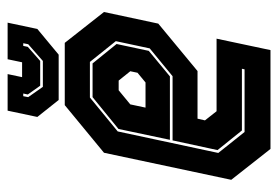

<svg xmlns="http://www.w3.org/2000/svg" viewBox="-133 -597 730 504"><g transform="rotate(-90 232.0 -345.0)"><path d="M371.5 -540 452.5 -437 422 -294.5 297.5 -191.5H172.5L168 -172L192 -141.5H382.5L352.5 0H93L12 -103L83 -437L208 -540ZM321.5 -474H228L139 -401L82.5 -137L137.5 -68H302L303.5 -75H141.5L90 -139L115.5 -257H284L357 -317L376 -406ZM317.5 -467 368.5 -404 350.5 -319.5 283.5 -264H117L145.5 -399L229 -467ZM272.5 -398.5H247L210 -368L201.5 -328H267.5L293 -349L297 -368ZM221.5 -556 177 -612 193.5 -690H289.5L281.5 -652H320.5L328.5 -690H424.5L408 -612L340.5 -556ZM256 -597.5H324L368 -636L370.5 -649H363.5L361 -637L324 -604.5H259L236 -637L238.5 -649H231.5L229 -636Z"/></g></svg>

Font: Tourney Condensed ExtraBold
Style: Italic
Weight: 800
Width: 3
Italic angle: -12°
Designer: Tyler Finck
Foundry: Etcetera Type Co
Version: Version 1.010; ttfautohint (v1.8.3)